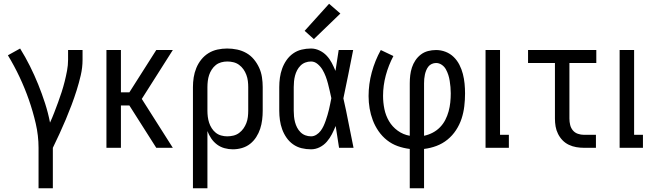

<svg xmlns="http://www.w3.org/2000/svg" viewBox="-20 -786 3485 1021"><path d="M185 215V0Q185 -65 170 -129.5Q155 -194 133.5 -255.5Q112 -317 84 -376.5Q56 -436 22 -492L87 -528Q115 -483 139 -435Q163 -387 183 -337.5Q203 -288 219.5 -237Q236 -186 246 -134Q258 -160 268.5 -187.5Q279 -215 289 -242Q299 -269 308 -297Q317 -325 324 -353Q331 -381 336.5 -410Q342 -439 342 -468V-520H419V-468Q419 -427 409.5 -386Q400 -345 387.5 -305.5Q375 -266 360.5 -227.5Q346 -189 330 -151Q314 -113 296.5 -75Q279 -37 261 0V215Z M546 0V-520H623V-295H668L811 -520H899L734 -260L899 0H811L668 -225H623V0Z M1006 215V-323Q1006 -349 1010 -374.5Q1014 -400 1024 -424.5Q1034 -449 1050.5 -469.5Q1067 -490 1089 -503.5Q1111 -517 1136.5 -522.5Q1162 -528 1188 -528Q1215 -528 1241 -522.5Q1267 -517 1290 -504Q1313 -491 1330 -470.5Q1347 -450 1358 -426Q1369 -402 1373 -375.5Q1377 -349 1377 -323V-197Q1377 -173 1374 -148.5Q1371 -124 1363.5 -101Q1356 -78 1342.5 -57Q1329 -36 1310 -21Q1291 -6 1267 1Q1243 8 1218 8Q1196 8 1174 2Q1152 -4 1134 -17.5Q1116 -31 1103.5 -49.5Q1091 -68 1083 -89V215ZM1188 -61Q1205 -61 1221.5 -65Q1238 -69 1251.5 -79Q1265 -89 1274.5 -102.5Q1284 -116 1290 -131.5Q1296 -147 1298 -164Q1300 -181 1300 -197V-323Q1300 -339 1298 -355.5Q1296 -372 1290 -388Q1284 -404 1274.5 -417.5Q1265 -431 1251.5 -441Q1238 -451 1221.5 -455Q1205 -459 1189 -459Q1172 -459 1156 -454.5Q1140 -450 1127.5 -440Q1115 -430 1106 -416Q1097 -402 1092 -387Q1087 -372 1085 -355.5Q1083 -339 1083 -323V-197Q1083 -181 1085 -165Q1087 -149 1092 -133.5Q1097 -118 1106 -104Q1115 -90 1127.5 -80Q1140 -70 1156 -65.5Q1172 -61 1188 -61Z M1634 8Q1608 8 1583.5 2Q1559 -4 1538.5 -18.5Q1518 -33 1503.5 -54Q1489 -75 1480.5 -98.5Q1472 -122 1468.5 -147Q1465 -172 1465 -197V-323Q1465 -348 1468.5 -373Q1472 -398 1480.5 -421.5Q1489 -445 1503.5 -466Q1518 -487 1538.5 -501.5Q1559 -516 1583.5 -522Q1608 -528 1634 -528Q1657 -528 1679 -517.5Q1701 -507 1717 -490Q1733 -473 1744 -452Q1755 -431 1764 -409Q1768 -437 1772.5 -464.5Q1777 -492 1781 -520H1858Q1845 -456 1832.5 -391.5Q1820 -327 1806 -263Q1821 -198 1833.5 -132Q1846 -66 1860 0H1783Q1778 -29 1774 -58Q1770 -87 1765 -116Q1756 -94 1745 -72.5Q1734 -51 1718 -32.5Q1702 -14 1680 -3Q1658 8 1634 8ZM1634 -61Q1649 -61 1662.5 -69.5Q1676 -78 1685 -90Q1694 -102 1700.5 -116Q1707 -130 1712 -144.5Q1717 -159 1721.5 -174Q1726 -189 1729.5 -204Q1733 -219 1736 -234Q1739 -249 1742 -264Q1738 -283 1733.5 -302.5Q1729 -322 1724 -341.5Q1719 -361 1712 -379.5Q1705 -398 1695 -415Q1685 -432 1669 -445.5Q1653 -459 1634 -459Q1618 -459 1603.5 -453.5Q1589 -448 1578 -437Q1567 -426 1560 -412.5Q1553 -399 1549 -384Q1545 -369 1543.5 -353.5Q1542 -338 1542 -323V-197Q1542 -182 1543.5 -166.5Q1545 -151 1549 -136Q1553 -121 1560 -107.5Q1567 -94 1578 -83Q1589 -72 1603.5 -66.5Q1618 -61 1634 -61ZM1649 -578 1600 -622 1730 -766 1790 -714Z M2159 215V6Q2126 2 2095 -9Q2064 -20 2038 -40.5Q2012 -61 1993 -88.5Q1974 -116 1962.5 -146.5Q1951 -177 1945.5 -209.5Q1940 -242 1940 -275Q1940 -339 1957 -401.5Q1974 -464 2005 -520L2072 -488Q2046 -439 2031.5 -385Q2017 -331 2017 -276Q2017 -241 2024 -206.5Q2031 -172 2048.5 -142Q2066 -112 2095 -91Q2124 -70 2159 -64V-343Q2159 -365 2161.5 -386Q2164 -407 2170.5 -427Q2177 -447 2189 -465Q2201 -483 2218 -496Q2235 -509 2256 -514.5Q2277 -520 2299 -520Q2325 -520 2349.5 -510.5Q2374 -501 2392.5 -483Q2411 -465 2423 -441.5Q2435 -418 2441.5 -392.5Q2448 -367 2450.5 -341Q2453 -315 2453 -289Q2453 -255 2449 -221Q2445 -187 2434.5 -155Q2424 -123 2405 -94Q2386 -65 2359.5 -43.5Q2333 -22 2301 -10Q2269 2 2235 6V215ZM2235 -64Q2259 -69 2281 -80.5Q2303 -92 2320 -109.5Q2337 -127 2348 -148.5Q2359 -170 2365.5 -193.5Q2372 -217 2374.5 -241.5Q2377 -266 2377 -290Q2377 -307 2375.5 -323Q2374 -339 2371.5 -355.5Q2369 -372 2364 -387.5Q2359 -403 2351 -417.5Q2343 -432 2329 -441.5Q2315 -451 2299 -451Q2287 -451 2276 -446Q2265 -441 2258 -432Q2251 -423 2246.5 -412Q2242 -401 2239.5 -389.5Q2237 -378 2236 -366.5Q2235 -355 2235 -343Z M2562 0V-520H2639V-69H2686V0Z M3086 0Q3065 0 3044.5 -3.5Q3024 -7 3005 -16Q2986 -25 2971.5 -40Q2957 -55 2947.5 -74Q2938 -93 2934.5 -113.5Q2931 -134 2931 -155V-451H2788V-520H3151V-451H3008V-155Q3008 -138 3012 -121.5Q3016 -105 3026.5 -92.5Q3037 -80 3053 -74.5Q3069 -69 3086 -69H3149V0Z M3275 0V-520H3352V-69H3399V0Z"/></svg>

Font: Iosevka QP
Style: Regular
Weight: 400
Designer: Belleve Invis
Foundry: Belleve Invis
Version: Version 20.0.0; ttfautohint (v1.8.4)